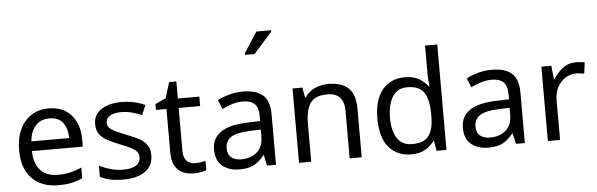

<svg xmlns="http://www.w3.org/2000/svg" viewBox="-56 -1168 4285 1379"><g transform="rotate(-5 2086.0 -478.0)"><path d="M292 -546Q361 -546 410.5 -516Q460 -486 486.5 -431.5Q513 -377 513 -304V-251H146Q148 -160 192.5 -112.5Q237 -65 317 -65Q368 -65 407.5 -74.5Q447 -84 489 -102V-25Q448 -7 408 1.5Q368 10 313 10Q237 10 178.5 -21Q120 -52 87.5 -113.5Q55 -175 55 -264Q55 -352 84.5 -415Q114 -478 167.5 -512Q221 -546 292 -546ZM291 -474Q228 -474 191.5 -433.5Q155 -393 148 -321H421Q420 -389 389 -431.5Q358 -474 291 -474Z M998 -148Q998 -70 940 -30Q882 10 784 10Q728 10 687.5 1Q647 -8 616 -24V-104Q648 -88 693.5 -74.5Q739 -61 786 -61Q853 -61 883 -82.5Q913 -104 913 -140Q913 -160 902 -176Q891 -192 862.5 -208Q834 -224 781 -244Q729 -264 692 -284Q655 -304 635 -332Q615 -360 615 -404Q615 -472 670.5 -509Q726 -546 816 -546Q865 -546 907.5 -536.5Q950 -527 987 -510L957 -440Q923 -454 886 -464Q849 -474 810 -474Q756 -474 727.5 -456.5Q699 -439 699 -409Q699 -387 712 -371.5Q725 -356 755.5 -341.5Q786 -327 837 -307Q888 -288 924 -268Q960 -248 979 -219.5Q998 -191 998 -148Z M1307 -62Q1327 -62 1348 -65.5Q1369 -69 1382 -73V-6Q1368 1 1342 5.5Q1316 10 1292 10Q1250 10 1214.5 -4.5Q1179 -19 1157 -55Q1135 -91 1135 -156V-468H1059V-510L1136 -545L1171 -659H1223V-536H1378V-468H1223V-158Q1223 -109 1246.5 -85.5Q1270 -62 1307 -62Z M1692 -545Q1790 -545 1837 -502Q1884 -459 1884 -365V0H1820L1803 -76H1799Q1764 -32 1725.5 -11Q1687 10 1619 10Q1546 10 1498 -28.5Q1450 -67 1450 -149Q1450 -229 1513 -272.5Q1576 -316 1707 -320L1798 -323V-355Q1798 -422 1769 -448Q1740 -474 1687 -474Q1645 -474 1607 -461.5Q1569 -449 1536 -433L1509 -499Q1544 -518 1592 -531.5Q1640 -545 1692 -545ZM1718 -259Q1618 -255 1579.5 -227Q1541 -199 1541 -148Q1541 -103 1568.5 -82Q1596 -61 1639 -61Q1707 -61 1752 -98.5Q1797 -136 1797 -214V-262ZM1731 -806V-818L1827 -966H1933V-956L1800 -806Z M2308 -546Q2404 -546 2453 -499.5Q2502 -453 2502 -349V0H2415V-343Q2415 -472 2295 -472Q2206 -472 2172 -422Q2138 -372 2138 -278V0H2050V-536H2121L2134 -463H2139Q2165 -505 2211 -525.5Q2257 -546 2308 -546Z M2858 10Q2758 10 2698 -59.5Q2638 -129 2638 -267Q2638 -405 2698.5 -475.5Q2759 -546 2859 -546Q2921 -546 2960.5 -523Q3000 -500 3025 -467H3031Q3030 -480 3027.5 -505.5Q3025 -531 3025 -546V-760H3113V0H3042L3029 -72H3025Q3001 -38 2961 -14Q2921 10 2858 10ZM2872 -63Q2957 -63 2991.5 -109.5Q3026 -156 3026 -250V-266Q3026 -366 2993 -419.5Q2960 -473 2871 -473Q2800 -473 2764.5 -416.5Q2729 -360 2729 -265Q2729 -169 2764.5 -116Q2800 -63 2872 -63Z M3486 -545Q3584 -545 3631 -502Q3678 -459 3678 -365V0H3614L3597 -76H3593Q3558 -32 3519.5 -11Q3481 10 3413 10Q3340 10 3292 -28.5Q3244 -67 3244 -149Q3244 -229 3307 -272.5Q3370 -316 3501 -320L3592 -323V-355Q3592 -422 3563 -448Q3534 -474 3481 -474Q3439 -474 3401 -461.5Q3363 -449 3330 -433L3303 -499Q3338 -518 3386 -531.5Q3434 -545 3486 -545ZM3512 -259Q3412 -255 3373.5 -227Q3335 -199 3335 -148Q3335 -103 3362.5 -82Q3390 -61 3433 -61Q3501 -61 3546 -98.5Q3591 -136 3591 -214V-262Z M4094 -546Q4109 -546 4126.5 -544.5Q4144 -543 4157 -540L4146 -459Q4133 -462 4117.5 -464Q4102 -466 4088 -466Q4047 -466 4011 -443.5Q3975 -421 3953.5 -380.5Q3932 -340 3932 -286V0H3844V-536H3916L3926 -438H3930Q3956 -482 3997 -514Q4038 -546 4094 -546Z"/></g></svg>

Font: Noto Sans Tifinagh APT
Style: Regular
Weight: 400
Designer: JamraPatel
Foundry: JamraPatel LLC
Version: Version 2.006; ttfautohint (v1.8.4.7-5d5b)